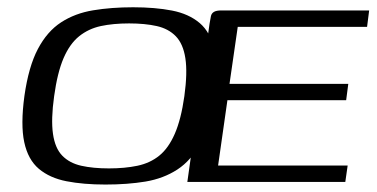

<svg xmlns="http://www.w3.org/2000/svg" viewBox="-20 -488 1010 515"><path d="M262.9 7Q203.7 7 158.6 -1.8Q113.4 -10.6 84.2 -35.2Q55 -59.9 45 -106.8Q35 -153.6 45.5 -230.7Q56.7 -309.4 81.6 -356.6Q106.5 -403.8 143.9 -428.1Q181.3 -452.4 230 -460.4Q278.6 -468.5 337 -468.5Q396.2 -468.5 441.3 -459.7Q486.5 -450.9 515.6 -426.2Q544.6 -401.6 554.6 -354.7Q564.6 -307.9 554.1 -230.7Q542.9 -152.1 518 -104.9Q493.2 -57.7 455.9 -33.4Q418.6 -9.1 370.3 -1Q322 7 262.9 7ZM272.2 -36.3Q314.8 -36.3 348.6 -43.4Q382.5 -50.5 407.2 -70.5Q431.9 -90.4 448.8 -129.1Q465.7 -167.8 474.5 -230Q483.2 -293.2 477.2 -331.8Q471.3 -370.4 451.6 -390.7Q432 -411 400.4 -418.1Q368.8 -425.2 326.2 -425.2Q283.6 -425.2 250.5 -418.1Q217.5 -411 192.2 -390.7Q167 -370.4 150.4 -331.8Q133.9 -293.2 125.2 -230Q116.5 -167.8 122.1 -129.1Q127.6 -90.4 147 -70.5Q166.4 -50.5 198 -43.4Q229.6 -36.3 272.2 -36.3ZM482.5 0 542.1 -424.5Q544.2 -437.5 545.8 -444.9Q547.5 -452.4 554 -456.2Q560.5 -460 573.7 -460H970.2L964.6 -416H617.7L595.6 -263H914.2L908.5 -219.3H590L565 -44H912.5L906.2 0Z"/></svg>

Font: Genos Thin
Style: Italic
Weight: 100
Italic angle: -8°
Designer: Robert E. Leuschke
Foundry: Robert E. Leuschke
Version: Version 1.010